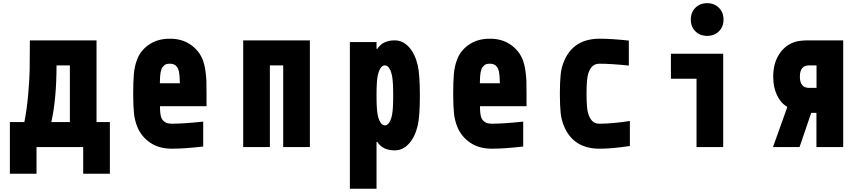

<svg xmlns="http://www.w3.org/2000/svg" viewBox="-20 -919 5373 1200"><path d="M300.8 -156.2H416.7V-510.4H333.3Q333.3 -301.4 300.8 -156.2ZM132.2 -156.2Q147.8 -234.4 155.9 -325.8Q164.1 -417.3 165.4 -482.7Q166.7 -548.2 166.7 -666.7H583.3V-156.2H666.7V166.7H500V0H208.3V166.7H41.7V-156.2Z M1041.7 -677.1Q1117.2 -677.1 1170.6 -640.3Q1224 -603.5 1246.7 -546.2Q1257.8 -518.2 1263.3 -480.5Q1268.9 -442.7 1269.9 -413.7Q1270.8 -384.8 1270.8 -333.3V-255.2H979.8Q979.8 -201.8 989.6 -180.3Q1006.5 -145.8 1054.7 -145.8Q1125.7 -145.8 1250 -158.9V-3.3Q1131.5 10.4 1054.7 10.4Q974 10.4 918.6 -27.3Q863.3 -65.1 838.5 -125.7Q821.6 -166.7 817.1 -213.5Q812.5 -260.4 812.5 -333.3Q812.5 -408.2 816.7 -456.7Q821 -505.2 836.6 -546.2Q858.1 -604.2 911.8 -640.6Q965.5 -677.1 1041.7 -677.1ZM1041.7 -520.8Q1030.6 -520.8 1021.5 -518.6Q1012.4 -516.3 1006.2 -510.1Q1000 -503.9 995.4 -499Q990.9 -494.1 988 -482.7Q985 -471.4 983.4 -464.8Q981.8 -458.3 980.8 -443Q979.8 -427.7 979.8 -421.5Q979.8 -415.4 979.2 -398.4H1104.2Q1102.9 -465.5 1093.8 -487Q1080.7 -520.8 1041.7 -520.8Z M1500 -666.7H1916.7V0H1750V-510.4H1666.7V0H1500Z M2447.3 20.8Q2371.7 20.8 2338.5 -31.9H2333.3V260.4H2166.7V-656.2H2333.3V-613.9H2338.5Q2371.7 -666.7 2447.3 -666.7Q2496.7 -666.7 2534.8 -626Q2572.9 -585.3 2590.5 -512.4Q2604.2 -453.8 2604.2 -322.9Q2604.2 -192.1 2590.5 -133.5Q2572.9 -60.5 2534.8 -19.9Q2496.7 20.8 2447.3 20.8ZM2431 -205.1Q2437.5 -240.2 2437.5 -322.9Q2437.5 -405.6 2431 -440.8Q2425.8 -470.7 2414.1 -490.6Q2402.3 -510.4 2385.4 -510.4Q2368.5 -510.4 2356.8 -490.6Q2345.1 -470.7 2339.8 -440.8Q2333.3 -405.6 2333.3 -322.9Q2333.3 -240.2 2339.8 -205.1Q2345.1 -175.1 2356.8 -155.3Q2368.5 -135.4 2385.4 -135.4Q2402.3 -135.4 2414.1 -155.3Q2425.8 -175.1 2431 -205.1Z M3041.7 -677.1Q3117.2 -677.1 3170.6 -640.3Q3224 -603.5 3246.7 -546.2Q3257.8 -518.2 3263.3 -480.5Q3268.9 -442.7 3269.9 -413.7Q3270.8 -384.8 3270.8 -333.3V-255.2H2979.8Q2979.8 -201.8 2989.6 -180.3Q3006.5 -145.8 3054.7 -145.8Q3125.7 -145.8 3250 -158.9V-3.3Q3131.5 10.4 3054.7 10.4Q2974 10.4 2918.6 -27.3Q2863.3 -65.1 2838.5 -125.7Q2821.6 -166.7 2817.1 -213.5Q2812.5 -260.4 2812.5 -333.3Q2812.5 -408.2 2816.7 -456.7Q2821 -505.2 2836.6 -546.2Q2858.1 -604.2 2911.8 -640.6Q2965.5 -677.1 3041.7 -677.1ZM3041.7 -520.8Q3030.6 -520.8 3021.5 -518.6Q3012.4 -516.3 3006.2 -510.1Q3000 -503.9 2995.4 -499Q2990.9 -494.1 2988 -482.7Q2985 -471.4 2983.4 -464.8Q2981.8 -458.3 2980.8 -443Q2979.8 -427.7 2979.8 -421.5Q2979.8 -415.4 2979.2 -398.4H3104.2Q3102.9 -465.5 3093.8 -487Q3080.7 -520.8 3041.7 -520.8Z M3507.2 -541Q3566.4 -677.1 3727.9 -677.1Q3801.4 -677.1 3910.2 -665.4V-509.1Q3800.1 -520.8 3727.9 -520.8Q3699.9 -520.8 3683.6 -505.9Q3667.3 -490.9 3656.9 -460.3Q3645.8 -426.4 3645.8 -333.3Q3645.8 -240.2 3656.9 -206.4Q3667.3 -175.8 3683.6 -160.8Q3699.9 -145.8 3727.9 -145.8Q3804 -145.8 3916.7 -162.8V-6.5Q3804.7 10.4 3727.9 10.4Q3566.4 10.4 3507.2 -125.7Q3488.9 -166.7 3484 -213.5Q3479.2 -260.4 3479.2 -333.3Q3479.2 -406.2 3484 -453.1Q3488.9 -500 3507.2 -541Z M4333.3 0V-427.1H4173.2V-583.3H4500V0ZM4326.2 -870.4Q4354.8 -899.1 4399.7 -899.1Q4444.7 -899.1 4473.3 -870.4Q4502 -841.8 4502 -796.9Q4502 -752 4473.3 -723.3Q4444.7 -694.7 4399.7 -694.7Q4354.8 -694.7 4326.2 -723.3Q4297.5 -752 4297.5 -796.9Q4297.5 -841.8 4326.2 -870.4Z M5082.7 -213.5H5050.1L4977.2 0H4811.2L4901 -250.7Q4860 -274.1 4836.3 -323.9Q4812.5 -373.7 4812.5 -440.1Q4812.5 -524.1 4851.6 -582.7Q4890.6 -641.3 4955.1 -658.9Q4984.4 -666.7 5036.5 -666.7H5250V0H5082.7ZM5083.3 -369.8V-510.4H5036.5Q4979.2 -510.4 4979.2 -440.1Q4979.2 -369.8 5036.5 -369.8Z"/></svg>

Font: Monoid
Style: Bold
Weight: 700
Width: 4
Designer: Andreas Larsen (@larsenwork)
Version: Version 0.61